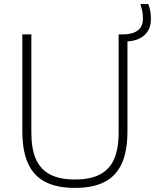

<svg xmlns="http://www.w3.org/2000/svg" viewBox="-20 -908 756 937"><path d="M89 -268V-740H133V-262Q133 -182 155.2 -131.5Q177.5 -81 224.5 -56.5Q271.5 -32 346 -32Q420.5 -32 467.5 -56.5Q514.5 -81 536.8 -131.5Q559 -182 559 -262V-740H578.5Q625.5 -740 651.5 -758.8Q677.5 -777.5 677.5 -817Q677.5 -836 674.5 -852Q671.5 -868 665 -888H704Q710.5 -869.5 713.5 -853.2Q716.5 -837 716.5 -815.5Q716.5 -766 686 -737.5Q655.5 -709 602 -706V-268Q602 -172 574.8 -111Q547.5 -50 491 -20.5Q434.5 9 346 9Q257 9 200.5 -20.5Q144 -50 116.5 -111Q89 -172 89 -268Z"/></svg>

Font: Encode Sans ExtraLight
Style: Regular
Weight: 275
Designer: Multiple Designers
Foundry: Impallari Type
Version: Version 2.000